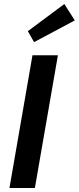

<svg xmlns="http://www.w3.org/2000/svg" viewBox="-20 -935 392 955"><path d="M153.5 0H27L141.5 -660H268ZM149.5 -725.5 118.5 -780 300 -915 352 -833.5Z"/></svg>

Font: Lucymar Sans SemiBold
Style: Italic
Weight: 600
Italic angle: -10°
Foundry: The League of Moveable Type (original font) / Main changes by Cristiano Sobral with portions from Mirco Monsees
Version: Version 2.00;August 30, 2020;FontCreator 13.0.0.2681 64-bit